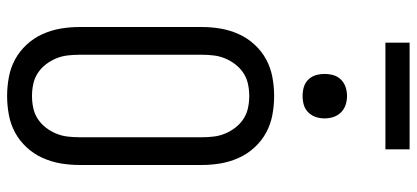

<svg xmlns="http://www.w3.org/2000/svg" viewBox="-336 -828 1172 540"><g transform="rotate(90 250.0 -558.0)"><path d="M250 8Q223 8 196.5 3Q170 -2 147 -14.5Q124 -27 105.5 -47Q87 -67 76 -91.5Q65 -116 60.5 -142Q56 -168 56 -195V-540Q56 -567 60.5 -593Q65 -619 76 -643.5Q87 -668 105.5 -688Q124 -708 147 -720.5Q170 -733 196.5 -738Q223 -743 250 -743Q277 -743 303.5 -738Q330 -733 353 -720.5Q376 -708 394.5 -688Q413 -668 424 -643.5Q435 -619 439.5 -593Q444 -567 444 -540V-195Q444 -168 439.5 -142Q435 -116 424 -91.5Q413 -67 394.5 -47Q376 -27 353 -14.5Q330 -2 303.5 3Q277 8 250 8ZM250 -62Q267 -62 283.5 -65.5Q300 -69 314 -78Q328 -87 338.5 -100.5Q349 -114 355.5 -129.5Q362 -145 364 -161.5Q366 -178 366 -195V-540Q366 -557 364 -573.5Q362 -590 355.5 -605.5Q349 -621 338.5 -634.5Q328 -648 314 -657Q300 -666 283.5 -669.5Q267 -673 250 -673Q233 -673 216.5 -669.5Q200 -666 186 -657Q172 -648 161.5 -634.5Q151 -621 144.5 -605.5Q138 -590 136 -573.5Q134 -557 134 -540V-195Q134 -178 136 -161.5Q138 -145 144.5 -129.5Q151 -114 161.5 -100.5Q172 -87 186 -78Q200 -69 216.5 -65.5Q233 -62 250 -62ZM250 -823Q237 -823 225 -826.5Q213 -830 204 -839Q195 -848 191.5 -860Q188 -872 188 -885Q188 -898 191.5 -910Q195 -922 204 -931Q213 -940 225 -944Q237 -948 250 -948Q263 -948 275 -944Q287 -940 296 -931Q305 -922 309 -910Q313 -898 313 -885Q313 -872 309 -860Q305 -848 296 -839Q287 -830 275 -826.5Q263 -823 250 -823ZM100 -1056V-1124H400V-1056Z"/></g></svg>

Font: Iosevka Algr
Style: Regular
Weight: 400
Monospace: yes
Designer: Belleve Invis
Foundry: Belleve Invis
Version: Version 26.0.2; ttfautohint (v1.8.3)